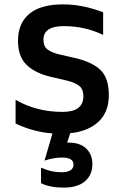

<svg xmlns="http://www.w3.org/2000/svg" viewBox="-20 -592 567 875"><path d="M476 -158Q476 -81 428.5 -37Q381 7 300 15L286 58H293Q345 58 373 85Q401 112 401 156Q401 205 367.5 234Q334 263 269 263Q209 263 167 243V172Q213 193 259 193Q315 193 315 158Q315 126 263 126Q223 126 183 140L219 16Q134 10 51 -29V-137Q147 -82 265 -82Q360 -82 360 -154Q360 -184 343 -199Q326 -214 288 -224L215 -241Q141 -258 101.5 -296Q62 -334 62 -406Q62 -486 113.5 -529Q165 -572 267 -572Q357 -572 450 -536V-433Q366 -473 271 -473Q178 -473 178 -411Q178 -382 195 -368Q212 -354 246 -345L320 -328Q399 -310 437.5 -273.5Q476 -237 476 -158Z"/></svg>

Font: Biryani DemiBold
Style: Regular
Weight: 600
Designer: Dan Reynolds and Mathieu Réguer
Foundry: Dan Reynolds and Mathieu Réguer
Version: Version 1.003;PS 001.003;hotconv 1.0.70;makeotf.lib2.5.58329